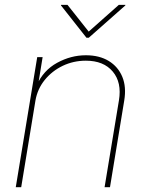

<svg xmlns="http://www.w3.org/2000/svg" viewBox="-20 -776 610 796"><path d="M127 -359.4 67.9 0H45.4L134.3 -539.1H156.7L137.7 -421.9H131.8Q159.7 -484.4 216.8 -515.6Q273.9 -546.9 335.9 -546.9Q392.1 -546.9 430.9 -523.2Q469.7 -499.5 487.1 -457.5Q504.4 -415.5 495.1 -359.4L436 0H413.6L473.1 -359.9Q485.4 -434.1 447.5 -479.2Q409.7 -524.4 335.9 -524.4Q284.7 -524.4 240.2 -503.2Q195.8 -481.9 165.5 -444.6Q135.3 -407.2 127 -359.4ZM259.8 -755.9 347.7 -645 472.7 -755.9H500L499.5 -753.4L348.1 -619.6H338.4L232.9 -753.4V-755.9Z"/></svg>

Font: Inter 18pt Thin
Style: Italic
Weight: 250
Italic angle: -9.3988°
Version: Version 4.001;git-66647c0bb